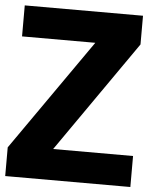

<svg xmlns="http://www.w3.org/2000/svg" viewBox="-53 -789 653 833"><g transform="rotate(5 273.5 -372.5)"><path d="M1 -125 340 -610H21V-745H536V-620L198 -135H546V0H1Z"/></g></svg>

Font: BLUETTI 2.0
Style: Bold
Weight: 700
Designer: Stijn de Vries
Foundry: tokotype
Version: Version 2.005;October 31, 2023;FontCreator 14.0.0.2814 64-bi